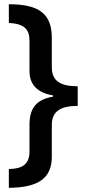

<svg xmlns="http://www.w3.org/2000/svg" viewBox="-20 -734 411 912"><path d="M226.1 -140.1C226.1 -206.1 269 -231 349.1 -231V-324.2C267.6 -324.2 226.1 -349.1 226.1 -414.1V-554.2C226.1 -667.5 167 -713.9 22 -713.9V-625C93.8 -621.6 120.1 -595.2 120.1 -542V-397C120.1 -332 157.2 -293.5 231.9 -280.8V-274.9C151.9 -261.2 120.1 -219.7 120.1 -141.1V-13.2C120.1 46.9 84 68.4 22 68.8V158.2C164.6 156.7 226.1 111.3 226.1 9.8Z"/></svg>

Font: Open Sans 600
Style: Regular
Weight: 600
Foundry: Ascender Corporation
Version: Version 1.100;PS 001.100;hotconv 1.0.88;makeotf.lib2.5.64775